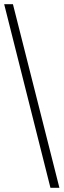

<svg xmlns="http://www.w3.org/2000/svg" viewBox="-20 -780 305 921"><path d="M222 121H265L42 -760H0Z"/></svg>

Font: Noto Serif Bengali SemiCondensed Light
Style: Regular
Weight: 300
Width: 4
Designer: Juan Bruce, Universal Thirst, Indian Type Foundry and the Monotype Design Team.
Foundry: Monotype Imaging Inc.
Version: Version 2.003